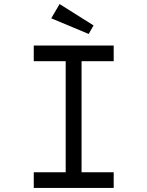

<svg xmlns="http://www.w3.org/2000/svg" viewBox="-20 -924 725 944"><path d="M146 0V-77H303V-623H146V-700H539V-623H381V-77H539V0ZM416 -757 232 -834 273 -904 440 -799Z"/></svg>

Font: Lexend Mega Light
Style: Regular
Weight: 300
Version: Version 1.007